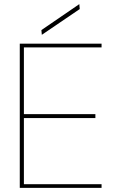

<svg xmlns="http://www.w3.org/2000/svg" viewBox="-20 -912 571 932"><path d="M76 0V-700H473V-682H96V-358H443V-339H96V-18H473V0ZM183 -743 181 -766 365 -892 367 -868Z"/></svg>

Font: DM Sans 17pt Thin
Style: Regular
Weight: 250
Version: Version 4.004;gftools[0.9.30]